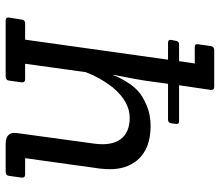

<svg xmlns="http://www.w3.org/2000/svg" viewBox="-68 -690 758 661"><g transform="rotate(90 310.5 -359.0)"><path d="M570 0H475Q437 0 437 -31Q437 -36 438 -42L474 -305Q476 -320 476 -333Q476 -371 460 -394Q437 -427 385 -427Q329 -427 280 -368Q247 -326 228 -276L199 -67H252Q264 -67 263 -55L257 -12Q256 0 242 0H51Q38 0 40 -12L47 -55Q48 -67 60 -67H116L185 -559H127Q115 -559 117 -570L120 -586Q122 -597 132 -597H190L198 -651H143Q129 -651 132 -663L138 -706Q140 -718 152 -718H278Q290 -718 289 -706L273 -597H396Q408 -597 406 -586L404 -570Q402 -559 392 -559H268L257 -479Q252 -447 244.5 -410Q237 -373 237 -371H239Q242 -384 258 -411Q274 -438 291.5 -454.5Q309 -471 341.5 -485Q374 -499 413 -499Q493 -499 532 -452Q562 -415 562 -359Q562 -343 560 -325L524 -67H580Q592 -67 591 -55L585 -12Q584 0 570 0Z"/></g></svg>

Font: Sanchez
Style: Italic
Weight: 400
Designer: Daniel Hernández
Foundry: LatinoType
Version: Version 1.001